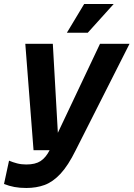

<svg xmlns="http://www.w3.org/2000/svg" viewBox="-79 -748 665 956"><path d="M52 188Q19 188 -7.5 183Q-34 178 -59 168L-34 52Q-15 60 6 65.5Q27 71 52 71Q97 71 123 54Q149 37 168 0L419 -530H566L298 0Q260 77 222 117.5Q184 158 143 173Q102 188 52 188ZM88 0 47 -530H184L214 0ZM254 -585 340 -728H487L358 -585Z"/></svg>

Font: Radio Canada Big SemiBold
Style: Italic
Weight: 600
Italic angle: -12°
Designer: Étienne Aubert Bonn
Foundry: Coppers and Brasses
Version: Version 1.001